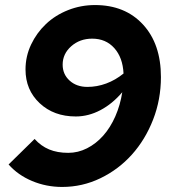

<svg xmlns="http://www.w3.org/2000/svg" viewBox="-20 -728 675 760"><path d="M356 -708Q475 -708 546 -631Q617 -554 617 -423Q617 -334 586 -254.5Q555 -175 502 -116Q449 -57 377.5 -22.5Q306 12 226 12Q163 12 107 -11.5Q51 -35 14 -77L117 -178Q142 -150 174.5 -136.5Q207 -123 250 -123Q289 -123 324.5 -141Q360 -159 388.5 -191Q417 -223 436.5 -267.5Q456 -312 464 -363Q425 -317 377.5 -292Q330 -267 280 -267Q193 -267 137 -319.5Q81 -372 81 -453Q81 -505 103 -551.5Q125 -598 162 -633Q199 -668 249.5 -688Q300 -708 356 -708ZM326 -384Q364 -384 400.5 -397.5Q437 -411 469 -437Q466 -500 432.5 -537.5Q399 -575 345 -575Q296 -575 262 -545Q228 -515 228 -472Q228 -434 255.5 -409Q283 -384 326 -384Z"/></svg>

Font: Red Hat Text
Style: Bold Italic
Weight: 700
Italic angle: -12°
Designer: Pentagram / MCKL
Foundry: Pentagram / MCKL
Version: Version 1.003; Red Hat Text Bold Italic